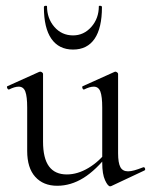

<svg xmlns="http://www.w3.org/2000/svg" viewBox="-20 -648 533 678"><path d="M182 8Q133 8 104.5 -23.5Q76 -55 76 -115V-268Q76 -307 69.5 -324.5Q63 -342 46 -342Q32 -342 12 -332Q8 -331 5.5 -337Q3 -343 7 -344L118 -394Q120 -395 122 -395Q125 -395 128.5 -392.5Q132 -390 132 -387V-148Q132 -89 153 -60.5Q174 -32 216 -32Q254 -32 292.5 -55Q331 -78 360 -117L365 -106Q319 -47 274.5 -19.5Q230 8 182 8ZM397 -387V-107Q397 -73 405 -58Q413 -43 432 -43Q442 -43 454.5 -46.5Q467 -50 485 -57Q490 -59 492 -53.5Q494 -48 490 -46L373 9Q371 10 369 10Q361 10 351 -11.5Q341 -33 341 -73V-268Q341 -307 334.5 -324.5Q328 -342 311 -342Q297 -342 277 -332Q273 -331 271 -337Q269 -343 273 -344L384 -394Q386 -395 387 -395Q390 -395 393.5 -392.5Q397 -390 397 -387ZM135 -623Q135 -627 140.5 -627.5Q146 -628 146 -626Q146 -583 172 -553Q198 -523 238 -523Q276 -523 302.5 -553Q329 -583 329 -626Q329 -628 334.5 -627.5Q340 -627 340 -623Q340 -549 314 -511Q288 -473 238 -473Q188 -473 161.5 -511Q135 -549 135 -623Z"/></svg>

Font: Cormorant Light
Style: Regular
Weight: 400
Version: Version 4.000